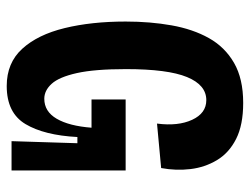

<svg xmlns="http://www.w3.org/2000/svg" viewBox="-104 -608 726 557"><g transform="rotate(90 258.5 -329.0)"><path d="M229 14Q162 14 121 -31Q80 -76 61 -154Q42 -232 42 -331Q42 -402 53 -464Q64 -526 90 -572.5Q116 -619 162 -645.5Q208 -672 278 -672Q342 -672 382.5 -651.5Q423 -631 444 -596Q465 -561 470 -519Q475 -477 467 -434L338 -422Q346 -483 327 -524Q308 -565 270 -565Q226 -565 203 -509Q180 -453 180 -332Q180 -241 191.5 -189.5Q203 -138 222.5 -116.5Q242 -95 266 -95Q303 -95 324 -131Q345 -167 350 -232H268V-331H474V-226V0H389L395 -191H377Q372 -95 339.5 -40.5Q307 14 229 14Z"/></g></svg>

Font: Bricolage Grotesque 12pt Condensed Bricolage Grotesque 10pt Condensed Regular
Style: Bold
Weight: 700
Width: 3
Designer: Mathieu Triay
Foundry: Atelier Triay
Version: Version 1.001; ttfautohint (v1.8.4.7-5d5b);gftools[0.9.33.de